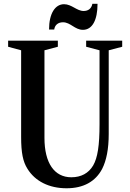

<svg xmlns="http://www.w3.org/2000/svg" viewBox="-20 -974 679 1004"><path d="M413.5 -818C463 -818 490 -869.5 490 -954H463C458.5 -930 442 -916.5 417.5 -916.5C381.5 -916.5 355 -952 315 -952C269 -952 236.5 -904.5 236.5 -819.5H263.5C266.5 -842.5 283 -857.5 309.5 -857.5C348.5 -857.5 371.5 -818 413.5 -818ZM328 10.5C416.5 10.5 479 -24.5 514 -90.5C536.5 -134.5 548.5 -195 548.5 -273V-711L619 -729.5V-761.5H430.5V-729.5L500.5 -711V-325C500.5 -213 490.5 -149 467 -108.5C443 -68 404 -47 353 -47C264.5 -47 212.5 -121 212.5 -253V-711L282.5 -729.5V-761.5H22.5V-729.5L90.5 -711V-257.5C90.5 -175 100 -128.5 123.5 -91.5C163.5 -26.5 236.5 10.5 328 10.5Z"/></svg>

Font: Libre Caslon Condensed SemiBold
Style: Regular
Weight: 600
Designer: Pablo Impallari, Rodrigo Fuenzalida, Katja Schimmel, Ertekin Erdin
Foundry: Pablo Impallari, Rodrigo Fuenzalida
Version: Version 2.000;gftools[0.9.33]